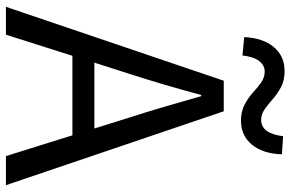

<svg xmlns="http://www.w3.org/2000/svg" viewBox="-186 -793 979 647"><g transform="rotate(90 303.5 -469.5)"><path d="M227 -410 191 -298H413L378 -410Q358 -472 340 -533Q322 -594 304 -658H300Q283 -594 265 -533Q247 -472 227 -410ZM3 0 252 -734H355L604 0H506L436 -224H168L97 0ZM387 -792Q356 -792 333 -804Q310 -816 292.5 -832Q275 -848 258 -860Q241 -872 221 -872Q200 -872 185.5 -853Q171 -834 167 -797L105 -803Q108 -866 138.5 -902.5Q169 -939 219 -939Q251 -939 273.5 -927Q296 -915 313.5 -899.5Q331 -884 348 -872Q365 -860 384 -860Q430 -860 439 -934L500 -930Q498 -866 467.5 -829Q437 -792 387 -792Z"/></g></svg>

Font: Chiron Sans HK TT
Style: Regular
Weight: 400
Designer: Ryoko NISHIZUKA 西塚涼子 (kana, bopomofo & ideographs); Paul D. Hunt (Latin, Greek & Cyrillic); Sandoll Communications 산돌커뮤니
Foundry: Adobe
Version: Version 2.022;hotconv 1.0.109;makeotfexe 2.5.65596